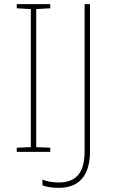

<svg xmlns="http://www.w3.org/2000/svg" viewBox="-20 -734 554 928"><path d="M223 0V-20L155 -23V-690L223 -694V-714H61V-694L129 -690V-23L61 -20V0ZM264 174C376 174 415 97 415 -2V-714H389V-5C389 86 360 148 264 148C233 148 203 142 185 134V162C202 168 227 174 264 174Z"/></svg>

Font: Noto Sans Gurmukhi UI Thin
Style: Regular
Weight: 100
Designer: Jelle Bosma - Monotype Design Team
Foundry: Monotype Imaging Inc.
Version: Version 2.004